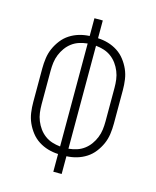

<svg xmlns="http://www.w3.org/2000/svg" viewBox="-111 -812 722 888"><g transform="rotate(15 250.0 -367.5)"><path d="M230 0V-85Q205 -86 181 -93Q157 -100 136 -113.5Q115 -127 99.5 -147Q84 -167 74 -189.5Q64 -212 60.5 -237Q57 -262 57 -287V-448Q57 -473 60.5 -498Q64 -523 74 -545.5Q84 -568 99.5 -588Q115 -608 136 -621.5Q157 -635 181 -642Q205 -649 230 -650V-735H270V-650Q295 -649 319 -642Q343 -635 364 -621.5Q385 -608 400.5 -588Q416 -568 426 -545.5Q436 -523 439.5 -498Q443 -473 443 -448V-287Q443 -262 439.5 -237Q436 -212 426 -189.5Q416 -167 400.5 -147Q385 -127 364 -113.5Q343 -100 319 -93Q295 -86 270 -85V0ZM230 -121V-614Q210 -612 191 -606Q172 -600 156 -588Q140 -576 128.5 -560Q117 -544 109.5 -525.5Q102 -507 99.5 -487.5Q97 -468 97 -448V-287Q97 -267 99.5 -247.5Q102 -228 109.5 -209.5Q117 -191 128.5 -175Q140 -159 156 -147Q172 -135 191 -129Q210 -123 230 -121ZM270 -121Q290 -123 309 -129Q328 -135 344 -147Q360 -159 371.5 -175Q383 -191 390.5 -209.5Q398 -228 400.5 -247.5Q403 -267 403 -287V-448Q403 -468 400.5 -487.5Q398 -507 390.5 -525.5Q383 -544 371.5 -560Q360 -576 344 -588Q328 -600 309 -606Q290 -612 270 -614Z"/></g></svg>

Font: Iosevka Curly Extralight
Style: Regular
Weight: 200
Monospace: yes
Designer: Belleve Invis
Foundry: Belleve Invis
Version: Version 22.1.2; ttfautohint (v1.8.4)